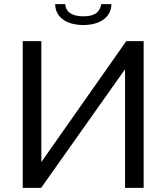

<svg xmlns="http://www.w3.org/2000/svg" viewBox="-20 -909 805 929"><path d="M383 -788C472 -788 519 -832 519 -889H470C464 -855 444 -830 383 -830C321 -830 296 -858 296 -889H247C247 -832 294 -788 383 -788ZM90 0H179L585 -574V0H675V-710H591L180 -125V-710H90Z"/></svg>

Font: FIGSv2-sans-serif Medium
Style: Regular
Weight: 500
Designer: Matt McInerney, Pablo Impallari, Rodrigo Fuenzalida,Mirko Velimirovic
Foundry: Matt McInerney, Pablo Impallari, Rodrigo Fuenzalida
Version: Version 4.021;hotconv 1.0.109;makeotfexe 2.5.65596